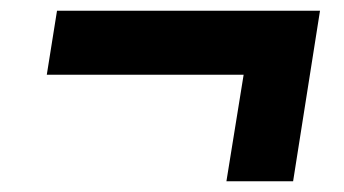

<svg xmlns="http://www.w3.org/2000/svg" viewBox="-20 -466 640 357"><path d="M401 -129 433 -327H67L86 -446H575L525 -129Z"/></svg>

Font: Mulish ExtraLight Black
Style: Italic
Weight: 900
Italic angle: -9°
Version: Version 3.603